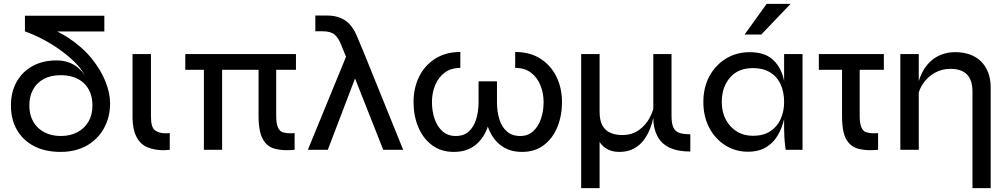

<svg xmlns="http://www.w3.org/2000/svg" viewBox="-20 -781 5248 1001"><path d="M296 11Q216 11 158 -19Q100 -49 68.5 -103.5Q37 -158 37 -231Q37 -301 66.5 -354Q96 -407 149.5 -436.5Q203 -466 274 -466Q309 -466 336 -456.5Q363 -447 382.5 -431.5Q402 -416 416 -397Q420 -391 424 -384Q410 -413 384 -442Q350 -479 304 -513Q258 -547 207.5 -574Q157 -601 111 -617H110V-699H524V-617H278Q309 -602 336 -584Q409 -536 457 -477Q505 -418 529.5 -357Q554 -296 554 -242Q554 -198 542 -159.5Q530 -121 508 -90Q486 -59 454.5 -36Q423 -13 383 -1Q343 11 296 11ZM297 -72Q346 -72 383 -91.5Q420 -111 441 -146.5Q462 -182 462 -230Q462 -268 450.5 -297.5Q439 -327 417 -347.5Q395 -368 364.5 -378.5Q334 -389 296 -389Q245 -389 208.5 -369.5Q172 -350 152.5 -314.5Q133 -279 133 -230Q133 -182 153.5 -146.5Q174 -111 211 -91.5Q248 -72 297 -72Z M865 0Q846 2 829 2Q785 2 748 -13.5Q711 -29 691 -68.5Q671 -108 671 -169V-499H767V-173Q767 -117 788 -101.5Q809 -86 844 -86Q854 -86 865 -87Z M1523 -499V-417H1420V-176Q1420 -138 1429 -117Q1438 -96 1455.5 -91Q1473 -86 1494 -86Q1504 -86 1516 -87V0Q1493 2 1474 2Q1443 2 1413 -5.5Q1383 -13 1363.5 -36Q1344 -59 1336 -94Q1328 -129 1328 -174V-417H1138V0H1043V-417H946V-499Z M1686 -700Q1741 -700 1779.5 -674.5Q1818 -649 1842 -590L1880 -499L2082 0H1978L1831 -372L1689 0H1585L1784 -485L1760 -544Q1745 -583 1724.5 -600.5Q1704 -618 1661 -618H1624V-700Z M2702 11Q2638 11 2594 -21Q2550 -53 2527 -111Q2525 -116 2523 -121Q2521 -116 2520 -111Q2497 -53 2453.5 -21Q2410 11 2346 11Q2279 11 2232 -24.5Q2185 -60 2160.5 -119Q2136 -178 2136 -249Q2136 -321 2164.5 -380Q2193 -439 2248 -474.5Q2303 -510 2380 -510V-427Q2331 -427 2298 -402Q2265 -377 2248.5 -336.5Q2232 -296 2232 -249Q2232 -202 2245.5 -162Q2259 -122 2286.5 -97Q2314 -72 2356 -72Q2398 -72 2424 -95.5Q2450 -119 2462.5 -159Q2475 -199 2475 -249V-357H2571V-249Q2571 -199 2583.5 -159Q2596 -119 2623 -95.5Q2650 -72 2692 -72Q2733 -72 2760 -97Q2787 -122 2800.5 -162Q2814 -202 2814 -249Q2814 -296 2797.5 -336.5Q2781 -377 2748.5 -402Q2716 -427 2666 -427V-510Q2744 -510 2798.5 -474.5Q2853 -439 2881.5 -380Q2910 -321 2910 -249Q2910 -178 2886 -119Q2862 -60 2815.5 -24.5Q2769 11 2702 11Z M3579 9Q3511 9 3468 -12.5Q3425 -34 3406 -74Q3386 -113 3386 -167Q3381 -141 3369.5 -111Q3358 -81 3338 -53Q3318 -25 3286 -7Q3254 11 3208 11Q3166 11 3137 -9Q3119 -21 3106 -41V200H3010V-499H3106V-199Q3106 -152 3121.5 -125.5Q3137 -99 3163.5 -88Q3190 -77 3224 -77Q3275 -77 3310.5 -102.5Q3346 -128 3366 -165Q3379 -189 3386 -212V-499H3481V-177Q3481 -135 3491.5 -114.5Q3502 -94 3524 -87.5Q3546 -81 3579 -81Z M3879 10Q3815 10 3762 -23Q3709 -56 3678 -114.5Q3647 -173 3647 -249Q3647 -325 3678.5 -383.5Q3710 -442 3765 -475.5Q3820 -509 3888 -509Q3963 -509 4004.5 -474Q4046 -439 4063 -380Q4066 -369 4068 -358V-499H4164V0H4076Q4076 -3 4073.5 -21.5Q4071 -40 4069.5 -64.5Q4068 -89 4068 -109V-160Q4058 -117 4037 -79Q4015 -39 3976 -14.5Q3937 10 3879 10ZM3906 -73Q3959 -73 3995.5 -96.5Q4032 -120 4050 -160Q4068 -200 4068 -249Q4068 -302 4049.5 -342Q4031 -382 3994.5 -404Q3958 -426 3906 -426Q3828 -426 3785.5 -376Q3743 -326 3743 -249Q3743 -197 3764 -157.5Q3785 -118 3821.5 -95.5Q3858 -73 3906 -73ZM3862 -601 3977 -761H4102L3949 -601Z M4588 -499V-417H4462V-176Q4462 -138 4471 -117Q4480 -96 4497.5 -91Q4515 -86 4536 -86Q4546 -86 4558 -87V0Q4535 2 4516 2Q4485 2 4455 -5.5Q4425 -13 4405 -36Q4385 -59 4377.5 -94Q4370 -129 4370 -174V-417H4249V-499Z M4674 -499H4770V-358Q4776 -378 4785 -397Q4801 -431 4826.5 -456.5Q4852 -482 4886 -495.5Q4920 -509 4960 -509Q5002 -509 5036 -497Q5070 -485 5094 -461.5Q5118 -438 5131.5 -403.5Q5145 -369 5145 -325V200H5050V-304Q5050 -363 5021.5 -392.5Q4993 -422 4935 -422Q4890 -422 4853 -401Q4816 -380 4793 -346Q4777 -323 4770 -298V0H4674Z"/></svg>

Font: Syne Med Modified
Style: Regular
Weight: 500
Designer: Lucas Descroix
Foundry: Bonjour Monde
Version: Version 2.200